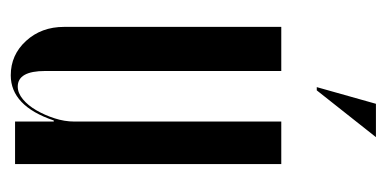

<svg xmlns="http://www.w3.org/2000/svg" viewBox="-201 -510 719 357"><g transform="rotate(90 158.5 -331.5)"><path d="M204 -72Q177 8 120 8Q82 8 56 -20.5Q30 -49 30 -91V-495H112V-56Q112 -5 141 -5Q153 -5 164.5 -14.5Q176 -24 185 -39.5Q194 -55 200 -73.5Q206 -92 206 -110V-495H285V0H206V-72ZM142 -561 173 -671H235L148 -561Z"/></g></svg>

Font: Moniqa SemBd Narrow Display
Style: Regular
Weight: 600
Width: 4
Designer: Rajesh Rajput
Foundry: Rajesh Rajput
Version: Version 1.000